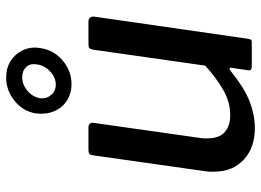

<svg xmlns="http://www.w3.org/2000/svg" viewBox="-132 -705 847 623"><g transform="rotate(-90 291.5 -393.5)"><path d="M187 10Q124 10 85 -26Q46 -62 46 -122Q46 -129 46 -135.5Q46 -142 47 -148L99 -515Q100 -524 104 -527Q108 -530 116 -530H190Q198 -530 202 -525Q206 -520 204 -511L155 -165Q154 -160 154 -154.5Q154 -149 154 -145Q154 -106 174 -88Q194 -70 230 -70Q272 -70 311 -92.5Q350 -115 390 -151L442 -516Q444 -525 447.5 -527.5Q451 -530 461 -530H533Q541 -530 545.5 -525Q550 -520 549 -511L477 -11Q476 -5 474 -2.5Q472 0 465 0H387Q382 0 378 -2.5Q374 -5 375 -12L383 -66Q384 -71 381 -72Q378 -73 372 -68Q316 -23 272.5 -6.5Q229 10 187 10ZM447 -686Q441 -643 407 -614Q373 -585 330 -585Q300 -585 276.5 -600Q253 -615 242 -641.5Q231 -668 235 -700Q241 -741 275 -769Q309 -797 351 -797Q383 -797 406 -782Q429 -767 440.5 -742Q452 -717 447 -686ZM394 -697Q398 -719 385.5 -732Q373 -745 352 -745Q329 -745 308.5 -728Q288 -711 284 -685Q282 -666 295 -651Q308 -636 328 -636Q352 -636 371.5 -654.5Q391 -673 394 -697Z"/></g></svg>

Font: Libre Franklin Medium
Style: Italic
Weight: 500
Italic angle: -8°
Designer: Pablo Impallari, Rodrigo Fuenzalida, Nhung Nguyen
Foundry: Impallari Type
Version: Version 3.000